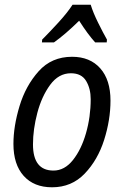

<svg xmlns="http://www.w3.org/2000/svg" viewBox="-20 -786 525 815"><path d="M201 9Q284 9 339.5 -49Q395 -107 422 -192Q449 -277 449 -359Q449 -447 405.5 -496Q362 -545 286 -545Q199 -545 144 -483.5Q89 -422 63 -336Q37 -250 37 -175Q37 -88 80.5 -39.5Q124 9 201 9ZM207 -62Q120 -62 120 -173Q120 -237 138.5 -307Q157 -377 193 -426Q229 -475 281 -475Q326 -475 345.5 -442.5Q365 -410 365 -365Q365 -290 345 -220.5Q325 -151 289.5 -106.5Q254 -62 207 -62ZM158 -606H209Q257 -640 316 -698Q353 -640 384 -606H433L434 -618Q418 -646 396.5 -689.5Q375 -733 365 -766H288Q266 -732 227.5 -690Q189 -648 159 -618Z"/></svg>

Font: Noto Sans UI SemiCondensed
Style: Italic
Weight: 400
Width: 4
Italic angle: -12°
Designer: Monotype Design Team
Foundry: Monotype Imaging Inc.
Version: Version 1.901